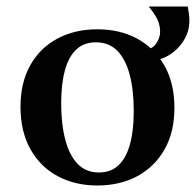

<svg xmlns="http://www.w3.org/2000/svg" viewBox="-20 -555 602 590"><path d="M274 -425Q238 -425 214.5 -403Q191 -381 179.5 -339Q168 -297 168 -237Q168 -174 180.5 -126Q193 -78 218.5 -51.5Q244 -25 284 -25L279 15Q211 15 157.5 -13.5Q104 -42 73.5 -96.5Q43 -151 43 -227Q43 -301 73 -354.5Q103 -408 156.5 -436.5Q210 -465 279 -465ZM284 -25Q321 -25 344.5 -47.5Q368 -70 379.5 -112Q391 -154 391 -213Q391 -278 378.5 -325.5Q366 -373 340.5 -399Q315 -425 274 -425L279 -465Q348 -465 401 -436.5Q454 -408 485 -354Q516 -300 516 -223Q516 -150 486 -96.5Q456 -43 402.5 -14Q349 15 279 15ZM431 -367 420 -402Q446 -402 459 -420Q472 -438 472 -457Q472 -476 465 -492.5Q458 -509 437 -535H557Q559 -524 560.5 -513Q562 -502 562 -491Q562 -459 544.5 -430.5Q527 -402 497.5 -384.5Q468 -367 431 -367Z"/></svg>

Font: Poltawski Nowy SemiBold
Style: Regular
Weight: 600
Version: Version 1.001;gftools[0.9.25]